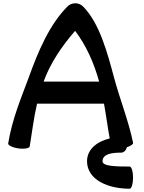

<svg xmlns="http://www.w3.org/2000/svg" viewBox="-20 -888 883 1176"><path d="M162 9C177 -80 186 -164 207 -253H617C630 -182 639 -111 652 -40C575 -22 513 26 513 100C514 215 644 268 774 268C786 268 795 237 795 200C795 163 786 132 774 132C702 132 607 132 608 100C608 54 667 47 721 47C738 47 752 34 757 14C781 6 797 -5 795 -14C767 -149 715 -278 679 -411C637 -568 589 -747 489 -848C477 -860 460 -868 441 -868C422 -868 405 -860 393 -848C283 -738 213 -572 157 -416C107 -281 55 -160 30 -9C29 2 57 16 93 21C129 26 160 20 162 9ZM440 -699C510 -607 556 -500 587 -389V-388H247C288 -501 357 -603 440 -699Z"/></svg>

Font: Nupuram Expanded Bold
Style: Regular
Weight: 700
Width: 7
Designer: Santhosh Thottingal (santhosh.thottingal@gmail.com)
Foundry: SMC
Version: Version 1.000